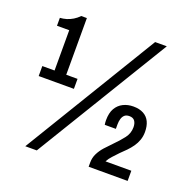

<svg xmlns="http://www.w3.org/2000/svg" viewBox="-126 -822 951 958"><g transform="rotate(20 349.5 -343.0)"><path d="M107 12 538 -698H600L168 12ZM439 0V-22Q439 -48 450 -70Q461 -92 478 -111Q495 -130 513 -148Q542 -177 562 -203Q582 -229 582 -261Q582 -282 573 -294.5Q564 -307 544 -307Q528 -307 519 -299Q510 -291 506 -277.5Q502 -264 502 -248V-224H443Q442 -229 441.5 -236Q441 -243 441 -248Q441 -287 455 -311Q469 -335 493 -347Q517 -359 547 -359Q579 -359 601 -347Q623 -335 633.5 -312.5Q644 -290 644 -259Q644 -236 637 -216Q630 -196 618 -179Q606 -162 591 -146.5Q576 -131 561 -117Q546 -101 531.5 -85.5Q517 -70 509 -54H646V0ZM50 -340V-393H115V-607H50V-649Q67 -650 84 -655Q101 -660 117.5 -670Q134 -680 147 -694H177V-393H237V-340Z"/></g></svg>

Font: Archivo Condensed Medium
Style: Regular
Weight: 500
Width: 3
Designer: Hector Gatti
Foundry: Omnibus-Type
Version: Version 2.001